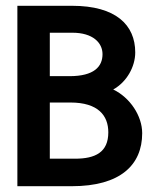

<svg xmlns="http://www.w3.org/2000/svg" viewBox="-20 -643 540 663"><path d="M40 0H228C395 0 471 -73 471 -183C471 -243 429 -306 371 -334C418 -360 447 -413 447 -462C447 -557 380 -623 229 -623H40ZM230 -530C301 -530 334 -495 334 -456C334 -413 305 -380 220 -380H152V-530ZM223 -289C319 -289 354 -244 354 -186C354 -117 309 -95 239 -95H152V-289Z"/></svg>

Font: Inconsolata
Style: Bold
Weight: 700
Monospace: yes
Designer: Raph Levien, Kirill Tkachev(cyreal.org)
Foundry: Raph Levien, Kirill Tkachev(cyreal.org)
Version: Version 1.014